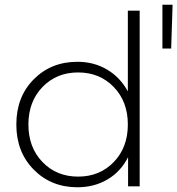

<svg xmlns="http://www.w3.org/2000/svg" viewBox="-20 -787 749 811"><path d="M666 -767H709L703 -582H666ZM520 -401V-742H570V0H521V-123Q490 -62 434 -29Q378 4 307 4Q196 4 122.5 -70.5Q49 -145 49 -261Q49 -378 122.5 -452Q196 -526 307 -526Q377 -526 432.5 -493Q488 -460 520 -401ZM159.5 -102.5Q219 -41 310 -41Q401 -41 460.5 -102.5Q520 -164 520 -261Q520 -358 460.5 -419.5Q401 -481 310 -481Q219 -481 159.5 -419.5Q100 -358 100 -261Q100 -164 159.5 -102.5Z"/></svg>

Font: mBank Light
Style: Regular
Weight: 300
Designer: Julieta Ulanovsky
Foundry: Julieta Ulanovsky
Version: Version 7.200;PS 007.200;hotconv 1.0.88;makeotf.lib2.5.64775